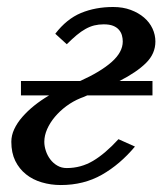

<svg xmlns="http://www.w3.org/2000/svg" viewBox="-20 -514 475 546"><path d="M208 -283.7Q265.6 -309.6 297.4 -337.6Q329.1 -365.7 329.1 -396Q329.1 -404.8 326.7 -413.6Q324.2 -422.4 318.1 -429.4Q312 -436.5 301.5 -440.7Q291 -444.8 274.9 -444.8Q260.7 -444.8 248 -441.7Q235.4 -438.5 223.1 -431.6Q210.9 -424.8 198 -414.1Q185.1 -403.3 169.9 -388.2L137.2 -418Q169.4 -460 210.4 -477.1Q251.5 -494.1 301.8 -494.1Q329.6 -494.1 351.8 -485.8Q374 -477.5 389.6 -464.1Q405.3 -450.7 413.6 -432.9Q421.9 -415 421.9 -396Q421.9 -361.3 395.3 -335Q368.7 -308.6 319.8 -283.7H413.6V-242.7H228Q223.1 -240.2 218.5 -238.5Q213.9 -236.8 209 -234.9Q187.5 -226.1 168.7 -212.2Q149.9 -198.2 136 -181.6Q122.1 -165 114 -146.7Q106 -128.4 106 -110.8Q106 -98.1 110.4 -85Q114.7 -71.8 123 -60.8Q131.3 -49.8 143.1 -43Q154.8 -36.1 169.9 -36.1Q210 -36.1 244.4 -56.4Q278.8 -76.7 316.9 -118.2L363.8 -97.2Q321.3 -46.4 269.8 -17.1Q218.3 12.2 152.8 12.2Q124.5 12.2 98.9 4.6Q73.2 -2.9 54 -18.3Q34.7 -33.7 23.4 -56.6Q12.2 -79.6 12.2 -110.8Q12.2 -128.9 20.5 -146.7Q28.8 -164.6 43.5 -181.4Q58.1 -198.2 77.6 -213.9Q97.2 -229.5 119.6 -242.7H39.6V-283.7Z"/></svg>

Font: Charis SIL
Style: Italic
Weight: 400
Italic angle: -11°
Foundry: SIL International
Version: Version 4.112